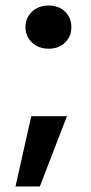

<svg xmlns="http://www.w3.org/2000/svg" viewBox="-20 -551 328 694"><path d="M156 -375Q119 -375 95.5 -397.5Q72 -420 72 -453Q72 -486 95.5 -508.5Q119 -531 156 -531Q193 -531 215.5 -508.5Q238 -486 238 -453Q238 -420 215.5 -397.5Q193 -375 156 -375ZM36 123 93 -131H222L124 123Z"/></svg>

Font: DM Sans 11pt
Style: Bold
Weight: 700
Version: Version 4.004;gftools[0.9.30]